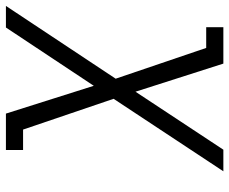

<svg xmlns="http://www.w3.org/2000/svg" viewBox="-92 -487 775 649"><g transform="rotate(90 295.5 -162.5)"><path d="M-9 205 237 -166 133 -472H63V-530H186L281 -233L477 -530H550L305 -159L409 147H478V205H355L261 -92L64 205Z"/></g></svg>

Font: Iosevka Slab LtExObl
Style: Regular
Weight: 300
Width: 7
Italic angle: -9°
Monospace: yes
Designer: Belleve Invis
Foundry: Belleve Invis
Version: Version 11.1.0; ttfautohint (v1.8.3)